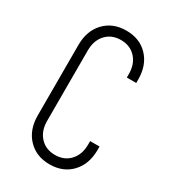

<svg xmlns="http://www.w3.org/2000/svg" viewBox="-191 -861 863 973"><g transform="rotate(30 241.0 -375.0)"><path d="M432 -189V-169Q432 -86 384 -35Q336 16 257 16Q178.5 16 130.2 -35Q82 -86 82 -169V-581Q82 -664.5 130.2 -715.2Q178.5 -766 257 -766Q336 -766 384 -715.2Q432 -664.5 432 -581V-561H377V-581Q377 -639.5 344 -675.2Q311 -711 257 -711Q203 -711 170 -675.2Q137 -639.5 137 -581V-169Q137 -110.5 170 -74.8Q203 -39 257 -39Q311 -39 344 -74.8Q377 -110.5 377 -169V-189Z"/></g></svg>

Font: Mohave Light
Style: Regular
Weight: 300
Designer: Gumpita Rahayu
Foundry: Tokotype
Version: Version 2.003